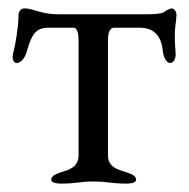

<svg xmlns="http://www.w3.org/2000/svg" viewBox="-20 -434 450 457"><path d="M10 -299C10 -290 14 -284 20 -284C30 -284 40 -298 43 -309C55 -352 65 -368 95 -368H155C166 -368 167 -348 167 -336V-65C167 -36 145 -30 125 -24C114 -20 102 -16 102 -6C102 2 118 3 125 3C164 3 168 -2 203 -2C238 -2 242 3 281 3C288 3 304 2 304 -6C304 -16 292 -20 281 -24C261 -30 237 -36 237 -64V-336C237 -349 238 -368 252 -368H312C350 -368 365 -345 368 -309C369 -301 375 -284 385 -284C394 -284 399 -297 398 -306C397 -320 396 -336 396 -352C396 -369 400 -385 400 -399C400 -408 393 -414 389 -414C386 -414 376 -410 370 -405C365 -401 344 -400 327 -400H121C97 -400 86 -403 71 -407C55 -411 50 -414 39 -414C28 -414 24 -406 24 -396C24 -371 17 -329 12 -310C11 -306 10 -302 10 -299Z"/></svg>

Font: EB Garamond
Style: Regular
Weight: 400
Designer: Georg Duffner and Octavio Pardo
Foundry: Georg Duffner
Version: Version 1.000;PS 001.000;hotconv 1.0.88;makeotf.lib2.5.64775